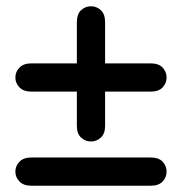

<svg xmlns="http://www.w3.org/2000/svg" viewBox="-20 -625 580 612"><path d="M315 -554Q315 -580 301.5 -592.5Q288 -605 270 -605Q252 -605 238.5 -592.5Q225 -580 225 -554Q225 -510 225 -458.5Q225 -407 225 -348.5Q225 -290 225 -224Q225 -199 238.5 -186.5Q252 -174 270 -174Q288 -174 301.5 -186.5Q315 -199 315 -224Q315 -268 315 -319.5Q315 -371 315 -429.5Q315 -488 315 -554ZM460 -333Q486 -333 498.5 -346.5Q511 -360 511 -378Q511 -396 498.5 -409.5Q486 -423 460 -423Q422 -423 379 -423Q336 -423 288.5 -423Q241 -423 189 -423Q137 -423 80 -423Q55 -423 42 -409.5Q29 -396 29 -378Q29 -360 42 -346.5Q55 -333 80 -333Q118 -333 161 -333Q204 -333 251.5 -333Q299 -333 351 -333Q403 -333 460 -333ZM460 -33Q486 -33 498.5 -46.5Q511 -60 511 -78Q511 -96 498.5 -109.5Q486 -123 460 -123Q422 -123 379 -123Q336 -123 288.5 -123Q241 -123 189 -123Q137 -123 80 -123Q55 -123 42 -109.5Q29 -96 29 -78Q29 -60 42 -46.5Q55 -33 80 -33Q118 -33 161 -33Q204 -33 251.5 -33Q299 -33 351 -33Q403 -33 460 -33Z"/></svg>

Font: Tilt Neon
Style: Regular
Weight: 400
Designer: Andy Clymer
Foundry: Andy Clymer
Version: Version 1.000